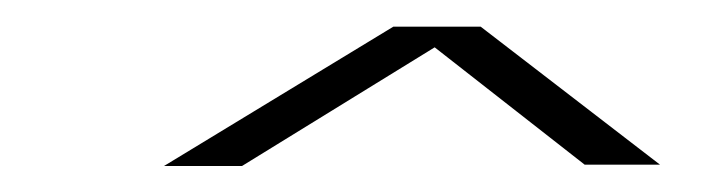

<svg xmlns="http://www.w3.org/2000/svg" viewBox="-20 -743 528 144"><path d="M103 -618.5 275 -723H340.5L475 -619.5H418.5L306 -707.5L161.5 -618.5Z"/></svg>

Font: Anybody UltraExpanded Light
Style: Italic
Weight: 300
Width: 9
Italic angle: -10°
Designer: Tyler Finck
Foundry: Etcetera Type Company
Version: Version 1.010; ttfautohint (v1.8.3) -l 8 -r 50 -G 200 -x 14 